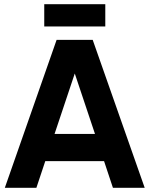

<svg xmlns="http://www.w3.org/2000/svg" viewBox="-20 -889 708 909"><path d="M478.5 -869.1Q478.5 -842.8 478.5 -763.7Q406.2 -763.7 189.5 -763.7Q189.5 -790 189.5 -869.1Q261.7 -869.1 478.5 -869.1ZM514.6 0Q504.9 -31.2 472.7 -126Q403.3 -126 194.3 -126Q183.6 -94.7 152.3 0Q115.2 0 2.9 0Q64.5 -174.8 248 -700.2Q291 -700.2 418.9 -700.2Q480.5 -525.4 665 0Q627.9 0 514.6 0ZM238.3 -254.9Q286.1 -254.9 429.7 -254.9Q406.2 -326.2 334 -541Q309.6 -469.7 238.3 -254.9Z"/></svg>

Font: LeFont
Style: Regular
Weight: 700
Designer: Leryon MEDIA
Version: Version 1.0